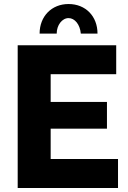

<svg xmlns="http://www.w3.org/2000/svg" viewBox="-20 -935 639 955"><path d="M262 -768C262 -810 289 -845 321 -845C352 -845 378 -813 382 -768H465C465 -854 406 -915 321 -915C237 -915 177 -854 177 -768ZM567 -144H232V-295H512V-428H232V-566H558V-710H68V0H567Z"/></svg>

Font: FIGSv2-sans-serif ExtraBold
Style: Regular
Weight: 800
Designer: Matt McInerney, Pablo Impallari, Rodrigo Fuenzalida,Mirko Velimirovic
Foundry: Matt McInerney, Pablo Impallari, Rodrigo Fuenzalida
Version: Version 4.021;hotconv 1.0.109;makeotfexe 2.5.65596